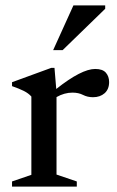

<svg xmlns="http://www.w3.org/2000/svg" viewBox="-20 -690 432 710"><path d="M332 -435Q359.5 -435 371.5 -421.2Q383.5 -407.5 383.5 -386.5Q383.5 -360 366.8 -345.2Q350 -330.5 324 -330.5Q303.5 -330.5 287 -339Q270.5 -347.5 248 -347.5Q218 -347.5 189 -331V-44.5L264 -19V0H24.5V-19L96 -43.5V-333Q85.5 -345 68 -353.8Q50.5 -362.5 24.5 -371.5V-386L169.5 -439H181.5L188 -361Q281.5 -435 332 -435ZM176.5 -504.5 251.5 -670H369V-657.5L211.5 -504.5Z"/></svg>

Font: Newsreader Text Medium
Style: Regular
Weight: 500
Designer: Hugues Gentile
Foundry: Production Type
Version: Version 1.001